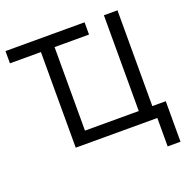

<svg xmlns="http://www.w3.org/2000/svg" viewBox="-154 -860 1170 1194"><g transform="rotate(-20 431.0 -263.0)"><path d="M750 -80.1H838.9V188H753.9V0H213.9V-632.8H8.8V-713.9H532.2V-632.8H304.2V-80.1H660.2V-713.9H750Z"/></g></svg>

Font: NotoSans
Style: Regular
Weight: 400
Designer: Monotype Design team
Foundry: Monotype Imaging Inc.
Version: Version 1.04